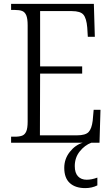

<svg xmlns="http://www.w3.org/2000/svg" viewBox="-20 -733 577 986"><path d="M37 -31H55Q80 -31 94 -36.5Q108 -42 115 -58.5Q122 -75 122 -108V-603Q122 -637 115 -654Q108 -671 94 -676.5Q80 -682 55 -682H37V-713H462L467 -544H431L428 -592Q424 -639 408.5 -657.5Q393 -676 349 -676H186V-392H402V-355H186L185 -38H375Q419 -38 435 -55Q451 -72 456 -113L461 -169H496L491 0H37ZM310 129Q310 83 338.5 47Q367 11 405 0H449Q416 12 390 44Q364 76 364 120Q364 155 380.5 172.5Q397 190 425 190Q451 190 480 179V219Q452 233 418 233Q367 233 338.5 207Q310 181 310 129Z"/></svg>

Font: Noto Serif NarrowLight
Style: Regular
Weight: 300
Width: 4
Designer: Monotype Design Team
Foundry: Monotype Imaging Inc.
Version: Version 1.001